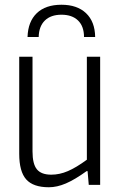

<svg xmlns="http://www.w3.org/2000/svg" viewBox="-20 -779 508 809"><path d="M96 -623Q98 -688 135 -723.5Q172 -759 239 -759Q305 -759 342.5 -723.5Q380 -688 381 -623H334Q334 -668 309 -692.5Q284 -717 239 -717Q194 -717 169 -692.5Q144 -668 143 -623ZM186 10Q120 10 90.5 -23Q61 -56 61 -131V-540H117V-141Q117 -88 135.5 -65.5Q154 -43 196 -43Q231 -43 266 -58Q301 -73 346 -106V-540H402V0H354L349 -58H345Q295 -22 257.5 -6Q220 10 186 10Z"/></svg>

Font: Encode Sans Compressed
Style: Light
Weight: 300
Designer: Pablo Impallari, Andres Torresi
Foundry: Pablo Impallari, Andres Torresi
Version: Version 1.000; ttfautohint (v1.00) -l 8 -r 50 -G 200 -x 14 -